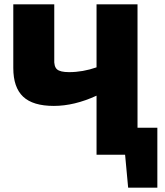

<svg xmlns="http://www.w3.org/2000/svg" viewBox="-20 -710 759 881"><path d="M702 -124V151H568L554 0H423V-271Q321 -224 227 -224Q131 -224 86 -266.5Q41 -309 41 -398V-690H229V-439Q227 -405 241.5 -392Q256 -379 297 -379Q360 -379 423 -401V-690H611V-124Z"/></svg>

Font: Ezarion Extra Bold
Style: Regular
Weight: 800
Designer: Natanael Gama
Version: Version 1.001;PS 001.001;hotconv 1.0.70;makeotf.lib2.5.58329